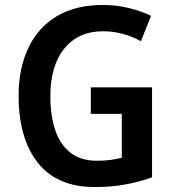

<svg xmlns="http://www.w3.org/2000/svg" viewBox="-20 -744 703 774"><path d="M346 -392H593V-29Q539 -10 483.5 0Q428 10 361 10Q210 10 132.5 -88Q55 -186 55 -358Q55 -469 94.5 -551.5Q134 -634 209.5 -679Q285 -724 395 -724Q448 -724 498 -712Q548 -700 589 -680L548 -578Q516 -596 476.5 -607Q437 -618 395 -618Q297 -618 240 -549Q183 -480 183 -356Q183 -280 202 -221.5Q221 -163 262.5 -129.5Q304 -96 371 -96Q404 -96 427 -99.5Q450 -103 471 -108V-285H346Z"/></svg>

Font: Noto Sans Sinhala SemiCondensed SemiBold
Style: Regular
Weight: 600
Width: 4
Designer: Jelle Bosma - Monotype Design Team
Foundry: Monotype Imaging Inc.
Version: Version 2.006; ttfautohint (v1.8.4.7-5d5b)